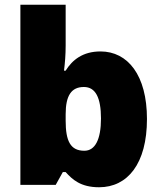

<svg xmlns="http://www.w3.org/2000/svg" viewBox="-20 -831 683 810"><path d="M257 -639V-811H66V-51H215L245 -105H257C285 -74 320 -41 398 -41C518 -41 600 -140 600 -329C600 -514 519 -614 404 -614C329 -614 285 -578 257 -533H250C254 -564 257 -600 257 -639ZM334 -464C383 -464 406 -419 406 -331C406 -242 381 -195 336 -195C277 -195 257 -236 257 -322V-349C257 -428 281 -464 334 -464Z"/></svg>

Font: Noto Sans Tamil UI Black
Style: Regular
Weight: 900
Designer: Jelle Bosma - Monotype Design Team
Foundry: Monotype Imaging Inc.
Version: Version 2.004